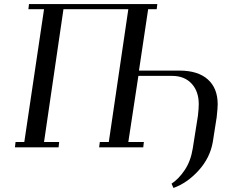

<svg xmlns="http://www.w3.org/2000/svg" viewBox="-20 -722 1141 941"><path d="M53.2 0 56.2 -25.9H99.1L195.8 -676.8H119.1L122.1 -702.1H751L748 -676.8H706.1L661.1 -376H859.9Q950.2 -376 998.5 -332.8Q1046.9 -289.6 1046.9 -210.9Q1046.9 -192.9 1042 -147.9L1022.9 -25.9Q1009.3 51.8 953.6 113.3Q897.9 174.8 830.1 199.2L820.8 178.2Q856.4 154.8 885.7 110.8Q915 66.9 924.8 4.9L950.2 -155.8Q954.1 -191.4 954.1 -211.9Q954.1 -274.4 918.9 -312.3Q883.8 -350.1 823.2 -350.1H658.2L608.9 -25.9H685.1L682.1 0H465.8L469.2 -25.9H513.2L608.9 -676.8H291L195.8 -25.9H270L267.1 0Z"/></svg>

Font: Dehuti Alt
Style: Bold-Italic
Weight: 700
Version: Version 1.2